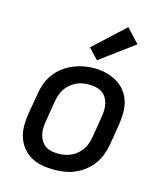

<svg xmlns="http://www.w3.org/2000/svg" viewBox="-117 -875 834 971"><g transform="rotate(15 300.0 -389.0)"><path d="M254 8Q222 8 191.5 2Q161 -4 135.5 -18.5Q110 -33 91.5 -56Q73 -79 63.5 -108Q54 -137 54 -168.5Q54 -200 59 -231L78 -341Q82 -369 92 -396Q102 -423 119.5 -447Q137 -471 160.5 -489Q184 -507 211 -518.5Q238 -530 266 -535.5Q294 -541 322 -541Q354 -541 384 -533.5Q414 -526 439.5 -511.5Q465 -497 484 -474Q503 -451 512 -422.5Q521 -394 521 -362Q521 -330 516 -299L498 -189Q493 -161 483 -134Q473 -107 456 -83.5Q439 -60 415 -41.5Q391 -23 364 -11.5Q337 0 309 4Q281 8 254 8ZM255 -76Q273 -76 290 -79Q307 -82 323.5 -89.5Q340 -97 354.5 -109.5Q369 -122 379 -137Q389 -152 394.5 -169Q400 -186 403 -203L421 -313Q424 -331 424.5 -349Q425 -367 421 -383.5Q417 -400 408 -414.5Q399 -429 384.5 -438Q370 -447 353 -450.5Q336 -454 318 -454Q300 -454 283 -451Q266 -448 250 -440Q234 -432 220 -420Q206 -408 196 -393Q186 -378 180.5 -361Q175 -344 172 -327L154 -217Q151 -200 150.5 -182Q150 -164 154 -147.5Q158 -131 167 -116.5Q176 -102 189.5 -92.5Q203 -83 220.5 -79.5Q238 -76 255 -76ZM324 -583 273 -637 434 -786 501 -714Z"/></g></svg>

Font: Iosevka Curly MdExObl
Style: Regular
Weight: 500
Width: 7
Italic angle: -9°
Monospace: yes
Designer: Belleve Invis
Foundry: Belleve Invis
Version: Version 11.1.0; ttfautohint (v1.8.3)